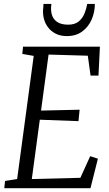

<svg xmlns="http://www.w3.org/2000/svg" viewBox="-20 -988 572 1008"><path d="M2.5 0 6.5 -38 70 -48 157 -694.5 97 -705 101 -743H504.5L497 -591H455.5L441 -695.5L235 -701.5L195.5 -407.5L398 -412L392 -352L189 -359.5L147 -48L402 -54.5L453.5 -168L494 -155L455 0ZM331 -798.5Q297.5 -798.5 272.8 -811Q248 -823.5 232 -844.8Q216 -866 209.8 -892.5Q203.5 -919 207 -946.5Q208 -952 207.8 -957.2Q207.5 -962.5 208 -967.5H250Q245 -935.5 252.2 -911Q259.5 -886.5 280.5 -872.5Q301.5 -858.5 338 -858.5Q373.5 -858.5 393.8 -875.8Q414 -893 424 -918.2Q434 -943.5 438 -967.5H478Q478 -924 461.2 -885.5Q444.5 -847 411.8 -822.8Q379 -798.5 331 -798.5Z"/></svg>

Font: Merriweather 24pt SemiCondensed Light
Style: Italic
Weight: 300
Width: 4
Italic angle: -7.8°
Designer: Eben Sorkin
Foundry: Eben Sorkin
Version: Version 2.101